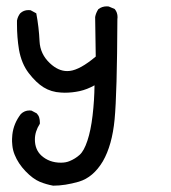

<svg xmlns="http://www.w3.org/2000/svg" viewBox="-20 -276 540 607"><path d="M26.4 213.4Q20.5 199.2 19 183.6Q18.1 175.8 18.1 171.6Q18.1 167.5 18.1 163.1Q18.1 158.7 19 149.9Q22.9 114.3 45.9 84.5Q57.6 73.2 73.2 73.2Q75.7 73.2 79.6 73.7L96.2 82.5Q102.1 88.9 104 95.9Q106 103 106 110.4Q106 111.8 106 115.2Q90.3 139.6 90.3 165Q90.3 196.8 110.8 215.8Q135.7 238.3 172.4 238.3Q188 238.3 199.7 233.4Q217.8 226.1 231.9 213.4Q245.6 201.2 256.3 168.9Q267.1 136.7 272.7 89.1Q278.3 41.5 278.8 -6.3Q255.4 6.8 231.9 12Q208.5 17.1 184.6 17.1Q178.7 17.1 172.4 16.6Q142.1 15.1 117.7 0Q94.2 -14.6 71 -44.7Q47.9 -74.7 40 -119.1Q33.7 -157.7 33.7 -199.2Q33.7 -204.6 33.7 -210V-210.9Q36.1 -224.1 43.9 -233.9Q54.7 -244.1 69.8 -244.1Q72.8 -244.1 76.7 -243.7L94.7 -233.9Q103 -189.9 105 -146Q106.9 -105 137.7 -76.2Q164.1 -51.3 192.4 -51.3Q196.3 -51.3 200.7 -51.8Q233.4 -55.7 282.7 -97.2L280.8 -222.2Q283.2 -235.4 291 -247.1Q302.7 -255.9 317.4 -255.9Q323.7 -255.9 325.2 -254.9L342.3 -247.6L343.3 -246.6Q351.6 -236.3 351.6 -221.7Q351.6 -218.8 351.1 -215.3Q350.1 20 342.3 101.6Q334.5 183.1 305.2 233.9Q274.9 284.7 229.5 298.3Q185.5 311 148.4 311H147.9Q126.5 307.1 106 298.8Q84 289.6 60.8 265.4Q37.6 241.2 26.4 213.4Z"/></svg>

Font: Bakudai
Style: Medium
Weight: 500
Version: Version 1.48